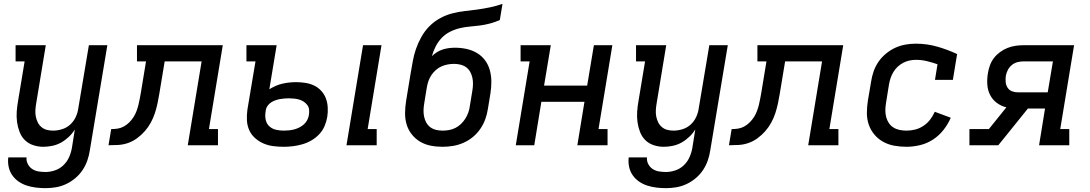

<svg xmlns="http://www.w3.org/2000/svg" viewBox="-20 -755 5665 998"><path d="M217 223Q192 223 167 220Q142 217 119 209.5Q96 202 76.5 188.5Q57 175 43.5 155.5Q30 136 25 112Q20 88 23 63H118Q116 81 124.5 97.5Q133 114 147.5 123.5Q162 133 180 136Q198 139 217 139Q241 139 266 130.5Q291 122 310 103.5Q329 85 339.5 61Q350 37 354 12L369 -82Q356 -61 337.5 -43.5Q319 -26 297.5 -14Q276 -2 252 3Q228 8 205 8Q178 8 152.5 -0.5Q127 -9 109 -27Q91 -45 81.5 -70Q72 -95 68.5 -121.5Q65 -148 67 -175.5Q69 -203 74 -231L108 -436H61V-520H218L168 -217Q165 -200 164 -183Q163 -166 166 -150Q169 -134 176 -119.5Q183 -105 195.5 -94.5Q208 -84 223.5 -80Q239 -76 256 -76Q279 -76 303 -83.5Q327 -91 345 -107.5Q363 -124 373.5 -146.5Q384 -169 387 -192L442 -520H538L447 26Q443 53 434 79Q425 105 409.5 128.5Q394 152 371.5 171Q349 190 323 202Q297 214 270 218.5Q243 223 217 223Z M544 0 558 -84Q575 -84 591.5 -86.5Q608 -89 623.5 -97.5Q639 -106 652 -119Q665 -132 674.5 -147Q684 -162 690 -178.5Q696 -195 700 -211.5Q704 -228 707 -244.5Q710 -261 713 -278L739 -436H692V-520H1138L1066 -84H1113V0H956L1028 -436H836L808 -267Q804 -242 798.5 -216.5Q793 -191 785 -166.5Q777 -142 764 -118Q751 -94 733 -73.5Q715 -53 692.5 -36.5Q670 -20 645 -11.5Q620 -3 594.5 -1.5Q569 0 544 0Z M1781 0 1867 -520H1963L1891 -84H1938V0ZM1455 8Q1427 8 1400 4.5Q1373 1 1349 -9.5Q1325 -20 1305.5 -37.5Q1286 -55 1275.5 -78.5Q1265 -102 1263.5 -129.5Q1262 -157 1266 -185L1308 -436H1261V-520H1418L1380 -291Q1396 -301 1413 -308.5Q1430 -316 1447.5 -320Q1465 -324 1483 -326Q1501 -328 1519 -328Q1544 -328 1568.5 -324Q1593 -320 1613.5 -310Q1634 -300 1650 -282.5Q1666 -265 1674 -243.5Q1682 -222 1683.5 -197Q1685 -172 1681 -147Q1677 -123 1667 -99.5Q1657 -76 1639 -57Q1621 -38 1598.5 -25Q1576 -12 1551.5 -5Q1527 2 1503 5Q1479 8 1455 8ZM1455 -76Q1469 -76 1483 -77.5Q1497 -79 1510 -82.5Q1523 -86 1536 -92.5Q1549 -99 1560 -109Q1571 -119 1577.5 -132Q1584 -145 1586 -159Q1588 -173 1586.5 -186Q1585 -199 1577 -209.5Q1569 -220 1558 -227Q1547 -234 1535 -237.5Q1523 -241 1509 -242.5Q1495 -244 1482 -244Q1470 -244 1458.5 -243Q1447 -242 1435.5 -240Q1424 -238 1412.5 -234Q1401 -230 1390.5 -223.5Q1380 -217 1372 -206.5Q1364 -196 1362 -185L1360 -171Q1357 -150 1361.5 -130.5Q1366 -111 1380.5 -98Q1395 -85 1414.5 -80.5Q1434 -76 1455 -76Z M2280 8Q2248 8 2218 2Q2188 -4 2163 -19Q2138 -34 2120 -57Q2102 -80 2093.5 -108.5Q2085 -137 2085.5 -168.5Q2086 -200 2091 -231L2114 -371Q2120 -404 2125.5 -436Q2131 -468 2142 -500Q2153 -532 2170 -562.5Q2187 -593 2211.5 -618Q2236 -643 2267 -660Q2298 -677 2331 -685.5Q2364 -694 2396.5 -697.5Q2429 -701 2461.5 -705.5Q2494 -710 2527.5 -717Q2561 -724 2592 -735L2578 -651Q2554 -640 2527.5 -633Q2501 -626 2475 -622.5Q2449 -619 2423.5 -617Q2398 -615 2372 -609Q2346 -603 2320.5 -590.5Q2295 -578 2276 -558Q2257 -538 2244.5 -513.5Q2232 -489 2225 -463Q2237 -475 2251.5 -484Q2266 -493 2282 -498Q2298 -503 2314 -505Q2330 -507 2345 -507Q2376 -507 2405.5 -500.5Q2435 -494 2460 -479Q2485 -464 2502 -440.5Q2519 -417 2526.5 -388.5Q2534 -360 2534 -329.5Q2534 -299 2529 -268L2516 -189Q2512 -162 2502.5 -135.5Q2493 -109 2476.5 -85Q2460 -61 2437.5 -42.5Q2415 -24 2388.5 -12.5Q2362 -1 2334.5 3.5Q2307 8 2280 8ZM2281 -76Q2297 -76 2314 -79Q2331 -82 2347 -90Q2363 -98 2376 -110.5Q2389 -123 2398.5 -138Q2408 -153 2414 -169.5Q2420 -186 2422 -203L2435 -282Q2438 -299 2438.5 -316.5Q2439 -334 2435.5 -350.5Q2432 -367 2424 -381.5Q2416 -396 2403 -405.5Q2390 -415 2373.5 -419Q2357 -423 2340 -423Q2324 -423 2307.5 -420Q2291 -417 2275 -410Q2259 -403 2246 -391.5Q2233 -380 2223 -365.5Q2213 -351 2207.5 -335Q2202 -319 2199 -303L2185 -217Q2182 -200 2181.5 -182.5Q2181 -165 2184.5 -148.5Q2188 -132 2196 -117.5Q2204 -103 2217 -93.5Q2230 -84 2246.5 -80Q2263 -76 2281 -76Z M2661 0 2733 -436H2686V-520H2843L2808 -310H3032L3067 -520H3163L3091 -84H3138V0H2981L3018 -226H2794L2757 0Z M3442 223Q3417 223 3392 220Q3367 217 3344 209.5Q3321 202 3301.5 188.5Q3282 175 3268.5 155.5Q3255 136 3250 112Q3245 88 3248 63H3343Q3341 81 3349.5 97.5Q3358 114 3372.5 123.5Q3387 133 3405 136Q3423 139 3442 139Q3466 139 3491 130.5Q3516 122 3535 103.5Q3554 85 3564.5 61Q3575 37 3579 12L3594 -82Q3581 -61 3562.5 -43.5Q3544 -26 3522.5 -14Q3501 -2 3477 3Q3453 8 3430 8Q3403 8 3377.5 -0.5Q3352 -9 3334 -27Q3316 -45 3306.5 -70Q3297 -95 3293.5 -121.5Q3290 -148 3292 -175.5Q3294 -203 3299 -231L3333 -436H3286V-520H3443L3393 -217Q3390 -200 3389 -183Q3388 -166 3391 -150Q3394 -134 3401 -119.5Q3408 -105 3420.5 -94.5Q3433 -84 3448.5 -80Q3464 -76 3481 -76Q3504 -76 3528 -83.5Q3552 -91 3570 -107.5Q3588 -124 3598.5 -146.5Q3609 -169 3612 -192L3667 -520H3763L3672 26Q3668 53 3659 79Q3650 105 3634.5 128.5Q3619 152 3596.5 171Q3574 190 3548 202Q3522 214 3495 218.5Q3468 223 3442 223Z M3769 0 3783 -84Q3800 -84 3816.5 -86.5Q3833 -89 3848.5 -97.5Q3864 -106 3877 -119Q3890 -132 3899.5 -147Q3909 -162 3915 -178.5Q3921 -195 3925 -211.5Q3929 -228 3932 -244.5Q3935 -261 3938 -278L3964 -436H3917V-520H4363L4291 -84H4338V0H4181L4253 -436H4061L4033 -267Q4029 -242 4023.5 -216.5Q4018 -191 4010 -166.5Q4002 -142 3989 -118Q3976 -94 3958 -73.5Q3940 -53 3917.5 -36.5Q3895 -20 3870 -11.5Q3845 -3 3819.5 -1.5Q3794 0 3769 0Z M4692 8Q4660 8 4629 2.5Q4598 -3 4571.5 -17.5Q4545 -32 4525.5 -55Q4506 -78 4496 -106.5Q4486 -135 4486 -167Q4486 -199 4491 -231L4508 -331Q4512 -358 4521 -384Q4530 -410 4546 -433.5Q4562 -457 4585 -476Q4608 -495 4633 -506.5Q4658 -518 4685.5 -523Q4713 -528 4740 -528Q4798 -528 4852 -512.5Q4906 -497 4955 -474L4933 -340H4840L4853 -421Q4827 -430 4799 -437Q4771 -444 4741 -444Q4725 -444 4708 -440.5Q4691 -437 4675.5 -429Q4660 -421 4646.5 -408.5Q4633 -396 4624 -381Q4615 -366 4609.5 -350Q4604 -334 4601 -317L4585 -217Q4582 -199 4582 -181Q4582 -163 4586.5 -146Q4591 -129 4600.5 -115Q4610 -101 4624.5 -92Q4639 -83 4656.5 -79.5Q4674 -76 4692 -76Q4714 -76 4736.5 -81.5Q4759 -87 4779.5 -100.5Q4800 -114 4814.5 -133Q4829 -152 4839 -174L4922 -143Q4908 -110 4884.5 -80Q4861 -50 4829.5 -29.5Q4798 -9 4762 -0.5Q4726 8 4692 8Z M5019 0V-84H5120L5211 -197Q5183 -204 5161 -220.5Q5139 -237 5126.5 -261.5Q5114 -286 5112 -315Q5110 -344 5115 -374Q5118 -394 5125.5 -415Q5133 -436 5146.5 -453.5Q5160 -471 5178.5 -484.5Q5197 -498 5217.5 -506Q5238 -514 5259 -517Q5280 -520 5301 -520H5563L5491 -84H5538V0H5381L5412 -191H5323L5203 -42L5169 0ZM5426 -275 5453 -436H5301Q5285 -436 5269 -432Q5253 -428 5239.5 -417Q5226 -406 5218.5 -391Q5211 -376 5208 -360Q5206 -344 5207.5 -328Q5209 -312 5217.5 -299Q5226 -286 5240.5 -280.5Q5255 -275 5271 -275Z"/></svg>

Font: Iosevka Etoile Medium
Style: Italic
Weight: 500
Italic angle: -9°
Designer: Belleve Invis
Foundry: Belleve Invis
Version: Version 22.1.2; ttfautohint (v1.8.4)